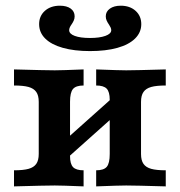

<svg xmlns="http://www.w3.org/2000/svg" viewBox="-20 -664 640 684"><path d="M370.9 -115.3V-308.6Q370.9 -336.9 360 -348.2Q349.1 -359.4 322.6 -359.4V-416.7Q403.7 -413.5 429.6 -413.5Q460.9 -413.5 570.5 -416.7V-359.4Q537.5 -359.4 518.7 -354.2Q499.9 -348.9 491.2 -336.4Q482.4 -323.9 482.4 -301.1V-115.5Q482.4 -92.7 491.2 -80.2Q499.9 -67.7 518.7 -62.5Q537.5 -57.3 570.5 -57.3V0Q460.9 -3.2 429.6 -3.2Q403.7 -3.2 322.6 0V-57.3Q349.9 -57.3 360.4 -69.8Q370.9 -82.3 370.9 -115.3ZM118 -115.5V-301.1Q118 -323.9 109.2 -336.4Q100.5 -348.9 81.7 -354.2Q62.9 -359.4 29.9 -359.4V-416.7Q142.8 -413.5 175.1 -413.5Q200.3 -413.5 277.8 -416.7V-359.4Q250.5 -359.4 240 -346.9Q229.5 -334.4 229.5 -301.4V-108.1Q229.5 -79.8 240.4 -68.5Q251.2 -57.3 277.8 -57.3V0Q200.3 -3.2 175.1 -3.2Q142.8 -3.2 29.9 0V-57.3Q62.9 -57.3 81.7 -62.5Q100.5 -67.7 109.2 -80.2Q118 -92.7 118 -115.5ZM181.1 -137.4 383.5 -318.1 419.3 -279.3 216.9 -98.6ZM119.4 -578Q119.4 -607.2 140 -625.5Q160.5 -643.7 193.4 -643.7Q217.6 -643.7 231.8 -633.5Q245.9 -623.2 245.9 -605.8Q245.9 -597.4 242.5 -590.2Q239.2 -583 234.1 -575.8Q230.8 -571.3 228.6 -566.2Q226.4 -561 226.4 -556.5Q226.4 -543.4 246.3 -536.1Q266.2 -528.7 300.6 -528.7Q334.7 -528.7 355.5 -536.2Q376.3 -543.7 376.3 -556.5Q376.3 -561 374.1 -566Q371.8 -570.9 368.6 -575.8Q363.5 -583 360.2 -590.2Q356.8 -597.4 356.8 -605.8Q356.8 -622.8 371.5 -633.3Q386.2 -643.7 410.1 -643.7Q442.6 -643.7 462.9 -625.5Q483.3 -607.2 483.3 -578Q483.3 -548.6 461.3 -526.8Q439.3 -505 398.2 -493.5Q357 -482 300.6 -482Q245 -482 204 -493.5Q163 -505 141.2 -526.6Q119.4 -548.1 119.4 -578Z"/></svg>

Font: Playfair Micro SmCond SmLight
Style: Regular
Weight: 360
Width: 4
Designer: Claus Eggers Sørensen
Foundry: Claus Eggers Sørensen
Version: Version 2.100;Glyphs 3.2 (3219)